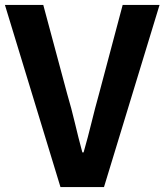

<svg xmlns="http://www.w3.org/2000/svg" viewBox="-25 -761 669 781"><path d="M221 0 -5 -741H151L248 -380Q266 -319 279.5 -261.5Q293 -204 310 -141H315Q333 -204 347 -261.5Q361 -319 378 -380L474 -741H624L398 0Z"/></svg>

Font: Noto Sans TC Thin
Style: Bold
Weight: 700
Version: Version 2.004-H2;hotconv 1.0.118;makeotfexe 2.5.65603